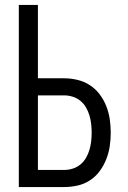

<svg xmlns="http://www.w3.org/2000/svg" viewBox="-20 -755 515 775"><path d="M56 0V-735H133V-439H239Q266 -439 293 -432.5Q320 -426 343 -411Q366 -396 382.5 -374Q399 -352 409 -326.5Q419 -301 423 -274Q427 -247 427 -219Q427 -192 423 -165Q419 -138 409 -112.5Q399 -87 382.5 -64.5Q366 -42 343 -27Q320 -12 293 -6Q266 0 239 0ZM133 -69H239Q257 -69 274 -74.5Q291 -80 304.5 -91Q318 -102 327 -117.5Q336 -133 341 -150Q346 -167 348 -184.5Q350 -202 350 -219Q350 -237 348 -254.5Q346 -272 341 -289Q336 -306 327 -321.5Q318 -337 304.5 -348Q291 -359 274 -364.5Q257 -370 239 -370H133Z"/></svg>

Font: Iosevka QP
Style: Regular
Weight: 400
Designer: Belleve Invis
Foundry: Belleve Invis
Version: Version 20.0.0; ttfautohint (v1.8.4)